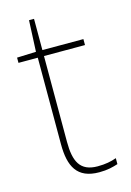

<svg xmlns="http://www.w3.org/2000/svg" viewBox="-106 -713 530 778"><g transform="rotate(-15 159.5 -324.5)"><path d="M212 -15C138 -15 117 -61 117 -143V-503H289V-528H117V-659H96L90 -528L10 -525V-503H91V-140C91 -47 119 10 212 10C247 10 269 4 291 -3V-28C269 -20 245 -15 212 -15Z"/></g></svg>

Font: Noto Sans Arabic Thin
Style: Regular
Weight: 100
Designer: Monotype Design Team, Nadine Chahine, Nizar Qandah and Khaled Hosny
Foundry: Monotype Imaging Inc.
Version: Version 2.012